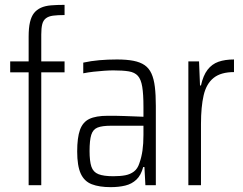

<svg xmlns="http://www.w3.org/2000/svg" viewBox="-20 -763 1003 791"><path d="M98 0V-465H22V-510H98V-612Q98 -648 103.5 -671.5Q109 -695 120 -709Q131 -723 148.5 -731Q166 -739 190.5 -741Q215 -743 246 -743V-701Q217 -701 198.5 -698.5Q180 -696 169 -687.5Q158 -679 154 -663Q150 -647 150 -621V-510H246V-465H150V0Z M436 8Q389 8 358 -4Q327 -16 312.5 -48Q298 -80 298 -139Q298 -196 309.5 -228Q321 -260 348 -273Q375 -286 424 -286Q436 -286 454 -286Q472 -286 492.5 -285Q513 -284 533 -283.5Q553 -283 571 -282V-323Q571 -375 566 -405.5Q561 -436 548 -450.5Q535 -465 510.5 -469Q486 -473 447 -473Q431 -473 409 -471.5Q387 -470 365 -467.5Q343 -465 323 -461V-505Q355 -512 389.5 -515Q424 -518 462 -518Q502 -518 530 -512.5Q558 -507 576 -494.5Q594 -482 604 -460Q614 -438 618 -405Q622 -372 622 -327V0H579L575 -75H570Q561 -41 542 -23Q523 -5 496 1.5Q469 8 436 8ZM447 -37Q476 -37 496.5 -41Q517 -45 532 -56.5Q547 -68 554 -90Q563 -115 567 -143Q571 -171 571 -207V-245H437Q401 -245 382 -237.5Q363 -230 356 -207.5Q349 -185 349 -141Q349 -99 356.5 -76.5Q364 -54 385.5 -45.5Q407 -37 447 -37Z M756 0V-510H800L804 -411H808Q817 -452 835 -475.5Q853 -499 880 -508.5Q907 -518 944 -518V-466Q890 -466 860 -442Q830 -418 819 -370.5Q808 -323 808 -252V0Z"/></svg>

Font: Saira Condensed Light
Style: Regular
Weight: 300
Width: 3
Designer: Hector Gatti with collaboration of the Omnibus-Type team
Foundry: Omnibus-Type
Version: Version 1.101